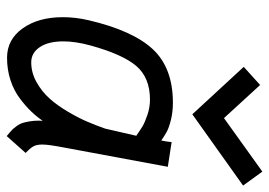

<svg xmlns="http://www.w3.org/2000/svg" viewBox="-138 -682 824 589"><g transform="rotate(90 274.5 -387.0)"><path d="M330.1 -564.5 184.6 -722.2 240.2 -772.5 341.8 -661.6 505.9 -779.3 548.8 -720.2ZM118.7 -251Q106.4 -205.6 106.4 -168.9Q106.4 -123 124 -96.7Q141.6 -70.3 170.9 -70.3Q202.6 -70.3 231.7 -86.7Q260.7 -103 281.7 -126.5Q302.7 -149.9 322 -182.6Q341.3 -215.3 352.5 -241.7Q363.8 -268.1 374 -296.9L396 -392.6Q378.4 -404.8 366.7 -411.9Q355 -418.9 331.8 -426.8Q308.6 -434.6 285.2 -434.6Q217.8 -434.6 181.9 -392.6Q146 -350.6 118.7 -251ZM491.2 -489.3 432.6 -173.8Q422.9 -124 422.9 -104.5Q422.9 -86.9 428.5 -76.9Q434.1 -66.9 448.7 -53.2L397 4.9Q395 3.4 386.7 -3.7Q378.4 -10.7 375.5 -13.9Q372.6 -17.1 366.2 -25.6Q359.9 -34.2 357.2 -42.2Q354.5 -50.3 352.1 -63.7Q349.6 -77.1 349.6 -93.3Q349.6 -101.1 350.1 -105.5Q337.4 -86.9 321.8 -70.6Q306.2 -54.2 282.2 -35.9Q258.3 -17.6 225.8 -6.8Q193.4 3.9 156.7 3.9Q100.6 3.9 66.4 -44.2Q32.2 -92.3 32.2 -167.5Q32.2 -206.1 41.5 -246.1Q73.2 -381.8 130.6 -443.4Q188 -504.9 294.9 -504.9Q323.2 -504.9 347.4 -498.8Q371.6 -492.7 383.3 -486.3Q395 -480 410.6 -469.2Q413.6 -483.9 415.5 -501Z"/></g></svg>

Font: Fantasque Sans Mono
Style: Italic
Weight: 400
Italic angle: -11°
Monospace: yes
Designer: Jany Belluz
Version: Version 1.8.0 ; ttfautohint (v1.8.2)